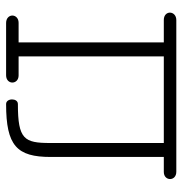

<svg xmlns="http://www.w3.org/2000/svg" viewBox="-4 -608 612 645"><g transform="rotate(90 302.5 -286.0)"><path d="M507.8 -149.9V-529.8H558.1C574.2 -529.8 582 -540.5 582 -550.8C582 -561.5 573.7 -571.8 557.6 -571.8H47.9C31.7 -571.8 22.9 -561 22.9 -550.3C22.9 -540 31.2 -529.8 47.4 -529.8H123V-42H57.1C41 -42 32.7 -31.2 32.7 -21C32.7 -10.3 41.5 0 57.6 0H233.4C249.5 0 257.8 -10.3 257.8 -21C257.8 -31.2 250 -42 233.9 -42H169.9V-529.8H460.9V-148.4C460.9 -61 448.7 -39.6 330.1 -39.6C319.3 -39.6 314.5 -29.8 314.5 -20C314.5 -9.8 319.8 0 330.1 0C470.2 0 507.8 -36.1 507.8 -149.9Z"/></g></svg>

Font: Cutive Mono
Style: Regular
Weight: 400
Monospace: yes
Designer: Vernon Adams
Foundry: Vernon Adams
Version: Version 1.002